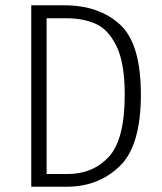

<svg xmlns="http://www.w3.org/2000/svg" viewBox="-20 -705 611 725"><path d="M512 -348Q512 -154 431.5 -77Q351 0 233 0H98V-685H223Q353 -685 432.5 -613Q512 -541 512 -348ZM156 -636V-48H236Q331 -48 391 -113Q451 -178 451 -348Q451 -467 420 -530.5Q389 -594 341.5 -615Q294 -636 231 -636Z"/></svg>

Font: Fira Sans Condensed Light
Style: Regular
Weight: 300
Width: 3
Designer: bBox Type GmbH & Carrois Corporate GbR & Edenspiekermann AG
Foundry: bBox Type GmbH & Carrois Corporate GbR & Edenspiekermann AG
Version: Version 4.301